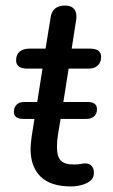

<svg xmlns="http://www.w3.org/2000/svg" viewBox="-20 -662 408 691"><path d="M90 -126Q90 -139 94 -171L104 -234H64Q30 -234 30 -260Q30 -276 40 -285.5Q50 -295 68 -295H114L133 -415H79Q38 -415 38 -445Q38 -466 51 -476.5Q64 -487 87 -487H144L162 -598Q168 -642 214 -642Q234 -642 244.5 -632Q255 -622 255 -603Q255 -595 254 -590L238 -487H304Q344 -487 344 -457Q344 -438 332 -426.5Q320 -415 299 -415H227L208 -295H295Q329 -295 329 -269Q329 -252 318.5 -243Q308 -234 291 -234H198L189 -180Q185 -156 185 -132Q185 -99 198.5 -84.5Q212 -70 245 -70Q261 -70 271 -72Q281 -74 286 -74Q302 -74 310 -64.5Q318 -55 318 -41Q318 -24 308.5 -14.5Q299 -5 283 1Q259 9 236 9Q162 9 126 -26.5Q90 -62 90 -126Z"/></svg>

Font: SN Pro
Style: Italic
Weight: 400
Italic angle: -9°
Designer: Tobias Whetton
Foundry: Supernotes
Version: Version 1.003